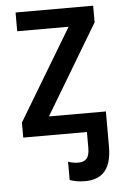

<svg xmlns="http://www.w3.org/2000/svg" viewBox="-54 -577 525 826"><g transform="rotate(-5 209.0 -164.5)"><path d="M380 -539H45V-458H267L31 -65V0H306V70C306 111 290 128 259 128C242 128 226 125 214 120V199C229 205 252 210 279 210C357 210 395 165 395 71V-81H149L380 -467Z"/></g></svg>

Font: Noto Sans SemiCondensed Medium
Style: Regular
Weight: 500
Width: 4
Designer: Monotype Design Team
Foundry: Monotype Imaging Inc.
Version: Version 2.013